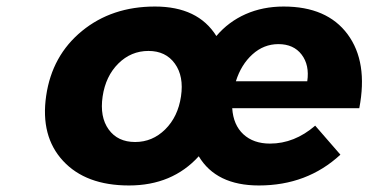

<svg xmlns="http://www.w3.org/2000/svg" viewBox="-20 -565 1134 591"><path d="M122.1 -270Q140.1 -394 232.2 -469.5Q324.2 -544.9 457 -544.9Q589.4 -544.9 646 -454.1Q683.1 -498 736.1 -521.5Q789.1 -544.9 853 -544.9Q986.8 -544.9 1050 -459.5Q1113.3 -374 1085.9 -231.9H694.8Q698.2 -180.2 729.2 -151.6Q760.3 -123 811 -123Q886.2 -123 950.2 -178.2L1027.8 -88.9Q925.3 5.9 776.9 5.9Q645.5 5.9 591.8 -84Q510.3 5.9 377 5.9Q244.1 5.9 174.1 -69.8Q104 -145.5 122.1 -270ZM295.9 -268.1Q286.6 -205.1 314.5 -166.5Q342.3 -127.9 396 -127.9Q449.2 -127.9 488.5 -166.7Q527.8 -205.6 537.1 -268.1Q546.4 -330.1 518.3 -369.1Q490.2 -408.2 437 -408.2Q383.3 -408.2 344.2 -369.4Q305.2 -330.6 295.9 -268.1ZM706.1 -314.9H925.8Q933.1 -364.7 908.4 -397Q883.8 -429.2 836.9 -429.2Q792 -429.2 757.1 -397.7Q722.2 -366.2 706.1 -314.9Z"/></svg>

Font: Trueno
Style: Bold Italic
Weight: 700
Designer: Julieta Ulanovsky
Foundry: Julieta Ulanovsky
Version: Version 3.001b | FøM Fix